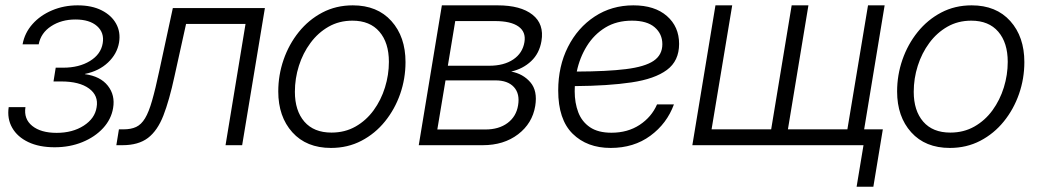

<svg xmlns="http://www.w3.org/2000/svg" viewBox="-20 -546 3901 722"><path d="M185.5 7.8Q127.4 7.8 86.4 -11.7Q45.4 -31.2 25.9 -65.4Q6.3 -99.6 12.7 -143.1H75.7Q68.8 -98.6 101.3 -72.5Q133.8 -46.4 192.9 -46.4Q252.9 -46.4 294.9 -73.5Q336.9 -100.6 343.3 -142.6Q351.1 -186.5 314.9 -213.1Q278.8 -239.7 210 -239.7H181.2L189.5 -291.5H217.8Q277.3 -291.5 318.4 -316.7Q359.4 -341.8 366.2 -383.3Q373 -422.9 345 -447.8Q316.9 -472.7 263.7 -472.7Q210.9 -472.7 172.4 -447.5Q133.8 -422.4 125.5 -379.4H64.9Q72.8 -422.4 102.1 -455.3Q131.3 -488.3 175.8 -507.1Q220.2 -525.9 272 -525.9Q325.2 -525.9 362.3 -507.1Q399.4 -488.3 416.7 -456.8Q434.1 -425.3 427.7 -386.2Q420.4 -343.3 386.2 -311Q352.1 -278.8 299.8 -268.1L299.3 -267.1Q357.4 -259.3 385.5 -223.6Q413.6 -188 405.3 -139.6Q398.4 -97.7 367.7 -64.2Q336.9 -30.8 289.6 -11.5Q242.2 7.8 185.5 7.8Z M417.5 0 427.2 -59.6H444.3Q472.7 -59.6 491.9 -68.6Q511.2 -77.6 525.4 -101.1Q539.6 -124.5 552 -168Q564.5 -211.4 579.1 -280.3L629.9 -515.6H976.1L890.6 0H828.1L903.3 -456.1H679.7L636.2 -259.3Q616.7 -168.9 594.5 -111.8Q572.3 -54.7 536.4 -27.3Q500.5 0 440.4 0Z M1224.6 10.3Q1132.3 10.3 1079.3 -48.6Q1026.4 -107.4 1026.4 -202.1Q1026.4 -263.7 1046.4 -321.5Q1066.4 -379.4 1103.5 -425.5Q1140.6 -471.7 1192.1 -498.8Q1243.7 -525.9 1306.6 -525.9Q1398.9 -525.9 1451.9 -466.8Q1504.9 -407.7 1504.9 -312.5Q1504.9 -250.5 1484.9 -192.9Q1464.8 -135.3 1427.7 -89.4Q1390.6 -43.5 1339.1 -16.6Q1287.6 10.3 1224.6 10.3ZM1226.6 -47.4Q1276.9 -47.4 1316.9 -70.1Q1356.9 -92.8 1385 -131.3Q1413.1 -169.9 1427.7 -217.3Q1442.4 -264.6 1442.4 -313.5Q1442.4 -385.3 1406.7 -426.8Q1371.1 -468.3 1305.2 -468.3Q1255.4 -468.3 1215.6 -445.6Q1175.8 -422.9 1147.5 -384.5Q1119.1 -346.2 1104 -298.6Q1088.9 -251 1088.9 -200.7Q1088.9 -129.9 1124.5 -88.6Q1160.2 -47.4 1226.6 -47.4Z M1554.7 0 1641.6 -525.9H1851.1Q1938 -525.9 1982.4 -490.7Q2026.9 -455.6 2016.1 -391.6Q2008.3 -345.2 1977.5 -316.2Q1946.8 -287.1 1902.3 -276.9Q1946.8 -268.6 1974.4 -236.6Q2002 -204.6 1992.7 -147.5Q1981.9 -82 1928.2 -41Q1874.5 0 1795.4 0ZM1624.5 -59.1H1805.2Q1856 -59.1 1888.7 -83.5Q1921.4 -107.9 1928.2 -149.9Q1935.5 -193.4 1912.6 -218.5Q1889.6 -243.7 1843.3 -243.7H1655.3ZM1664.1 -298.8H1819.8Q1875 -298.8 1910.2 -322.5Q1945.3 -346.2 1952.1 -387.7Q1958.5 -425.8 1929.7 -446.3Q1900.9 -466.8 1841.3 -466.8H1691.9Z M2276.4 10.3Q2187.5 10.3 2133.3 -43.2Q2079.1 -96.7 2079.1 -205.6Q2079.1 -296.9 2115.7 -369.4Q2152.3 -441.9 2216.3 -483.9Q2280.3 -525.9 2361.8 -525.9Q2441.9 -525.9 2487.8 -485.8Q2533.7 -445.8 2533.7 -380.9Q2533.7 -316.9 2487.8 -283Q2441.9 -249 2354.5 -236.1Q2267.1 -223.1 2141.6 -222.2Q2141.1 -212.4 2141.1 -202.6Q2141.1 -159.2 2154.5 -123.8Q2168 -88.4 2198.5 -67.6Q2229 -46.9 2279.3 -46.9Q2340.3 -46.9 2385.3 -76.4Q2430.2 -106 2450.7 -153.3H2514.2Q2487.8 -81.1 2425.5 -35.4Q2363.3 10.3 2276.4 10.3ZM2148.9 -276.9Q2262.7 -277.3 2333.7 -286.1Q2404.8 -294.9 2437.7 -317.1Q2470.7 -339.4 2470.7 -379.9Q2470.7 -418.5 2441.9 -443.4Q2413.1 -468.3 2356.4 -468.3Q2298.8 -468.3 2256.3 -442.4Q2213.9 -416.5 2186.8 -372.8Q2159.7 -329.1 2148.9 -276.9Z M2670.4 -525.9H2733.4L2655.8 -59.6H2879.9L2957 -525.9H3020L2942.9 -59.6H3166.5L3244.1 -525.9H3306.6L3219.7 0H2583.5ZM3201.2 156.2 3227.1 0H3185.5L3195.3 -59.6H3299.8L3264.2 156.2Z M3551.8 10.3Q3459.5 10.3 3406.5 -48.6Q3353.5 -107.4 3353.5 -202.1Q3353.5 -263.7 3373.5 -321.5Q3393.6 -379.4 3430.7 -425.5Q3467.8 -471.7 3519.3 -498.8Q3570.8 -525.9 3633.8 -525.9Q3726.1 -525.9 3779.1 -466.8Q3832 -407.7 3832 -312.5Q3832 -250.5 3812 -192.9Q3792 -135.3 3754.9 -89.4Q3717.8 -43.5 3666.3 -16.6Q3614.7 10.3 3551.8 10.3ZM3553.7 -47.4Q3604 -47.4 3644 -70.1Q3684.1 -92.8 3712.2 -131.3Q3740.2 -169.9 3754.9 -217.3Q3769.5 -264.6 3769.5 -313.5Q3769.5 -385.3 3733.9 -426.8Q3698.2 -468.3 3632.3 -468.3Q3582.5 -468.3 3542.7 -445.6Q3502.9 -422.9 3474.6 -384.5Q3446.3 -346.2 3431.2 -298.6Q3416 -251 3416 -200.7Q3416 -129.9 3451.7 -88.6Q3487.3 -47.4 3553.7 -47.4Z"/></svg>

Font: Inter Display Light
Style: Italic
Weight: 300
Italic angle: -9.39999°
Designer: Rasmus Andersson
Foundry: rsms
Version: Version 4.000;git-a52131595